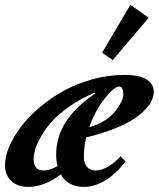

<svg xmlns="http://www.w3.org/2000/svg" viewBox="-32 -750 646 782"><path d="M427.2 -505.4 383.8 -535.2 499 -730.5 573.7 -677.7ZM84 11.2Q39.6 11.2 13.9 -12.7Q-11.7 -36.6 -11.7 -77.6Q-11.7 -112.3 5.9 -153.3Q23.4 -194.3 54.2 -234.9Q85 -275.4 130.4 -313.5Q175.8 -351.6 228.3 -380.6Q280.8 -409.7 345 -427.2Q409.2 -444.8 474.6 -444.8Q536.1 -444.8 565.2 -426.3Q594.2 -407.7 594.2 -377Q594.2 -360.8 587.2 -343.5Q580.1 -326.2 560.5 -304.9Q541 -283.7 511.5 -264.4Q481.9 -245.1 432.1 -225.3Q382.3 -205.6 319.3 -190.4Q309.6 -151.4 309.6 -111.3Q309.6 -84.5 322.3 -70.1Q335 -55.7 356.9 -55.7Q403.8 -55.7 459.5 -113.3L479.5 -92.8Q440.4 -41.5 396.7 -15.1Q353 11.2 309.1 11.2Q244.6 11.2 215.3 -40Q186 -16.1 151.4 -2.4Q116.7 11.2 84 11.2ZM454.1 -397.5Q432.6 -397.5 394 -348.4Q355.5 -299.3 331.5 -232.4Q361.3 -239.7 386.2 -254.2Q411.1 -268.6 426 -284.2Q440.9 -299.8 451.4 -316.4Q461.9 -333 466.1 -345.2Q470.2 -357.4 470.2 -364.7Q470.2 -397.5 454.1 -397.5ZM105 -100.1Q105 -79.1 115.2 -67.4Q125.5 -55.7 145.5 -55.7Q171.9 -55.7 202.1 -73.7Q196.8 -95.2 196.8 -121.1Q196.8 -263.2 356.4 -369.6L353.5 -372.6Q297.9 -349.1 252.9 -317.9Q208 -286.6 181.2 -257.1Q154.3 -227.5 136.5 -196.5Q118.7 -165.5 111.8 -142.1Q105 -118.7 105 -100.1Z"/></svg>

Font: Elstob ExtraBold
Style: Italic
Weight: 800
Italic angle: -20°
Designer: Peter S. Baker
Version: Version 1.015